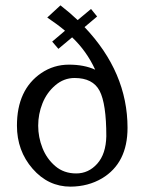

<svg xmlns="http://www.w3.org/2000/svg" viewBox="-20 -694 545 724"><path d="M298.8 -591.8Q460.9 -421.4 460.9 -211.9Q460.9 -79.1 364.7 -21.5Q312.5 9.3 246.1 9.8Q161.6 9.8 102.8 -57.9Q43.9 -125.5 43.9 -220.2Q43.9 -356 135.7 -418.5Q182.6 -450.2 240 -450.2Q297.4 -450.2 338.9 -431.2Q306.6 -501.5 252 -553.2L200.2 -509.8L176.8 -537.1L225.1 -578.1Q198.7 -600.6 158.2 -627.9L208 -673.8Q243.7 -646 272.9 -618.2L323.2 -660.2L346.2 -631.8ZM380.9 -180.2Q380.9 -303.2 355.5 -351.6Q330.1 -399.9 261.2 -399.9Q220.7 -399.9 188.5 -372.3Q156.2 -344.7 140.1 -304.2Q124 -263.7 124 -220.2Q124 -176.8 140.1 -136Q156.2 -95.2 188.5 -67.6Q220.7 -40 267.3 -40Q314 -40 346.7 -76.7Q379.4 -113.3 380.9 -180.2Z"/></svg>

Font: Pfennig
Style: Medium
Weight: 500
Version: Version 20120410 ; ttfautohint (v0.8)